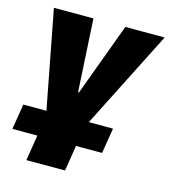

<svg xmlns="http://www.w3.org/2000/svg" viewBox="-127 -590 757 854"><g transform="rotate(15 251.5 -163.0)"><path d="M73 180 92 62H-23L-4 -55H149L106 -36L16 -506H198L217 -171H221L345 -506H526L286 -32L253 -55H409L390 62H270L251 180Z"/></g></svg>

Font: Nunito Sans 7pt Condensed Black
Style: Italic
Weight: 900
Width: 3
Italic angle: -9°
Designer: Vernon Adams
Foundry: Vernon Adams
Version: Version 3.101;gftools[0.9.27]